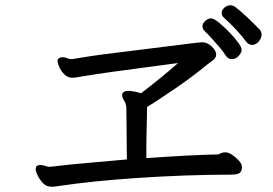

<svg xmlns="http://www.w3.org/2000/svg" viewBox="-20 -768 1040 731"><path d="M976 -636Q976 -623 965 -610Q954 -597 940 -597Q926 -597 915 -612Q904 -628 879 -655Q854 -682 832 -701Q824 -709 824 -719.5Q824 -730 834.5 -739Q845 -748 857 -748Q866 -748 875 -742Q895 -727 921 -702.5Q947 -678 970 -654Q976 -645 976 -636ZM863 -543Q848 -543 840 -556Q831 -570 815 -589Q780 -630 758 -651Q751 -658 751 -668.5Q751 -679 761.5 -688.5Q772 -698 783 -698Q794 -698 813 -682.5Q832 -667 852 -646.5Q872 -626 886 -607Q900 -588 900 -578Q900 -568 889 -555.5Q878 -543 863 -543ZM537 -166Q707 -178 805 -180H807Q813 -180 820 -184Q827 -188 836 -188H838Q850 -188 864 -178.5Q878 -169 889.5 -156.5Q901 -144 901 -134V-130Q901 -113 888 -107Q877 -103 859 -103Q686 -103 497 -90Q334 -79 205 -60Q186 -57 177 -57L168 -58H167Q153 -60 141.5 -73Q130 -86 123 -100.5Q116 -115 116 -124Q116 -133 121 -136.5Q126 -140 132 -140Q141 -140 151.5 -136.5Q162 -133 167.5 -133Q173 -133 175.5 -133.5Q178 -134 180 -134Q245 -142 318 -148L463 -161Q463 -206 462 -277Q461 -348 461 -356Q461 -371 453 -384Q445 -397 445 -406V-409V-410Q450 -422 468.5 -422Q487 -422 517 -413Q592 -470 658 -528Q490 -506 415 -495.5Q340 -485 305 -479Q270 -473 265 -472.5Q260 -472 255 -472Q238 -472 225 -485Q212 -498 205.5 -513Q199 -528 199 -536.5Q199 -545 208 -548Q218 -554 243 -544Q245 -544 248 -543Q254 -543 258 -543.5Q262 -544 286 -548Q349 -559 485 -575L694 -601Q733 -606 748 -607H751Q769 -607 786 -591Q803 -575 803 -561Q803 -547 790 -538Q781 -531 770 -523Q699 -464 601 -400Q564 -375 540 -361Q540 -344 539 -309Q537 -242 537 -166Z"/></svg>

Font: Moon Stars Kai
Style: Bold
Weight: 700
Designer: GuiWonder
Version: Version 1.101